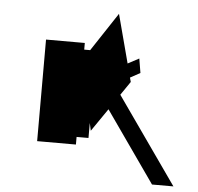

<svg xmlns="http://www.w3.org/2000/svg" viewBox="-51 -752 831 804"><g transform="rotate(5 364.5 -350.0)"><path d="M486 -438 528 -461 518 -521 471 -496 417 -700 310 -538H285V-566H122V-139H285V-171H335V-234L342 -202L408 -298L617 0H707L452 -363L491 -420Z"/></g></svg>

Font: Montserrat-Alt1
Style: Regular
Weight: 400
Designer: Differentunic
Foundry: Differentunic
Version: Version 7.222